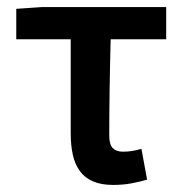

<svg xmlns="http://www.w3.org/2000/svg" viewBox="-20 -511 516 543"><path d="M300 12Q266 12 243 2Q220 -8 206 -27Q192 -46 186 -73Q180 -100 180 -134V-400H26V-486L98 -491H450V-400H293Q291 -326 290 -256.5Q289 -187 289 -128Q289 -102 299 -92Q309 -82 328 -82Q341 -82 353.5 -84Q366 -86 380 -90L396 -3Q376 3 352 7.5Q328 12 300 12Z"/></svg>

Font: Processing Sans Pro Semibold
Style: Regular
Weight: 600
Designer: Paul D. Hunt
Foundry: Adobe Systems Incorporated
Version: Version 2.020;PS 2.000;hotconv 1.0.86;makeotf.lib2.5.63406